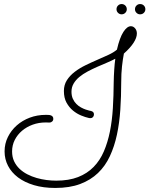

<svg xmlns="http://www.w3.org/2000/svg" viewBox="-20 -885 731 939"><path d="M620.1 -756.8Q631.8 -756.8 640.6 -746.6Q649.4 -736.3 649.4 -721.2Q649.4 -700.7 633.1 -675.5Q616.7 -650.4 585.9 -623Q580.6 -595.7 576.7 -560.8Q572.8 -525.9 572.8 -481.4Q572.8 -413.1 568.4 -348.1Q564 -283.2 551.8 -226.1Q539.6 -168.9 517.3 -121.1Q495.1 -73.2 459.2 -38.8Q423.3 -4.4 372.1 14.9Q320.8 34.2 250.5 34.2Q191.9 34.2 146 20.5Q100.1 6.8 68.1 -17.3Q36.1 -41.5 19.3 -74Q2.4 -106.4 2.4 -144.5Q2.4 -182.6 18.6 -215.1Q34.7 -247.6 62 -271.7Q89.4 -295.9 125.7 -309.6Q162.1 -323.2 203.1 -323.2Q209.5 -323.2 216.1 -323Q222.7 -322.8 228 -321Q233.4 -319.3 237.1 -315.2Q240.7 -311 240.7 -303.7Q240.7 -295.9 235.1 -290.8Q229.5 -285.6 222.2 -285.6Q217.3 -285.6 212.6 -285.9Q208 -286.1 203.1 -286.1Q169.9 -286.1 140.1 -275.4Q110.4 -264.6 87.9 -245.6Q65.4 -226.6 52.2 -200.7Q39.1 -174.8 39.1 -144.5Q39.1 -117.7 48.8 -96.7Q58.6 -75.7 75.2 -59.8Q91.8 -43.9 113.5 -32.7Q135.3 -21.5 159.2 -14.6Q183.1 -7.8 207.8 -4.6Q232.4 -1.5 254.9 -1.5Q316.9 -1.5 361.8 -19Q406.7 -36.6 437.7 -68.4Q468.8 -100.1 487.8 -144.3Q506.8 -188.5 517.6 -241.9Q528.3 -295.4 532 -356.2Q535.6 -417 536.1 -481.9Q536.6 -513.2 538.6 -543.2Q540.5 -573.2 543.9 -597.7Q524.4 -587.4 501 -577.6Q477.5 -567.9 453.9 -557.4Q430.2 -546.9 407.7 -534.9Q385.3 -522.9 367.9 -508.5Q350.6 -494.1 340.1 -476.3Q329.6 -458.5 329.6 -436.5Q329.6 -416.5 336.4 -401.6Q343.3 -386.7 353.5 -376.5Q363.8 -366.2 376 -359.6Q388.2 -353 398.7 -349.4Q409.2 -345.7 416.7 -344Q424.3 -342.3 425.3 -342.3Q433.6 -339.8 436.5 -335.7Q439.5 -331.5 439.5 -325.7Q439.5 -317.4 434.6 -312.3Q429.7 -307.1 422.4 -307.1Q421.4 -307.1 418.2 -307.4Q415 -307.6 414.1 -308.1Q397.9 -311.5 377 -320.1Q356 -328.6 337.2 -344Q318.4 -359.4 305.4 -382.8Q292.5 -406.2 292.5 -439.9Q292.5 -469.7 307.1 -492.7Q321.8 -515.6 345.5 -533.7Q369.1 -551.8 398.2 -565.9Q427.2 -580.1 456.1 -592.5Q484.9 -605 510.3 -616.7Q535.6 -628.4 551.8 -642.1Q565.4 -701.2 583.5 -729Q601.6 -756.8 620.1 -756.8ZM690.9 -839.8Q690.9 -829.6 683.6 -822.3Q676.3 -814.9 665 -814.9Q654.8 -814.9 647.5 -822.3Q640.1 -829.6 640.1 -839.8Q640.1 -850.6 647.5 -857.9Q654.8 -865.2 665 -865.2Q676.3 -865.2 683.6 -857.9Q690.9 -850.6 690.9 -839.8ZM600.1 -839.8Q600.1 -829.6 592.8 -822.3Q585.4 -814.9 574.7 -814.9Q564.5 -814.9 557.1 -822.3Q549.8 -829.6 549.8 -839.8Q549.8 -850.6 557.1 -857.9Q564.5 -865.2 574.7 -865.2Q585.4 -865.2 592.8 -857.9Q600.1 -850.6 600.1 -839.8Z"/></svg>

Font: Sacramento
Style: Regular
Weight: 400
Designer: Astigmatic (AOETI)
Foundry: Astigmatic (AOETI)
Version: Version 1.000